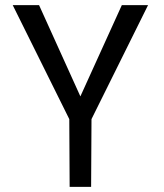

<svg xmlns="http://www.w3.org/2000/svg" viewBox="-20 -731 640 751"><path d="M294.4 -354 132.8 -710.9H29.8L251 -265.1L252.4 0H336.4L337.9 -265.1L559.1 -710.9H456.5Z"/></svg>

Font: Roboto Mono
Style: Regular
Weight: 400
Monospace: yes
Designer: Google
Version: Version 3.000